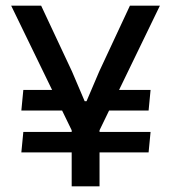

<svg xmlns="http://www.w3.org/2000/svg" viewBox="-20 -659 606 679"><path d="M505.5 -268H323L340.5 -341H512.5ZM55.5 -120 62.5 -192.5H512.5L505.5 -120ZM62.5 -341H224L242 -268H55.5ZM326 -186H239.5L19.5 -639H125.5L234.5 -406.5L279.5 -301H286L331 -406.5L439.5 -639H545.5ZM332 0H233.5V-279H332Z"/></svg>

Font: Anek Devanagari Medium Medium
Style: Regular
Weight: 500
Version: Version 1.003